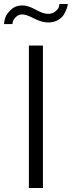

<svg xmlns="http://www.w3.org/2000/svg" viewBox="-55 -937 358 957"><path d="M57 -865Q37 -865 25 -853Q13 -841 10 -832Q7 -823 7 -817H-35Q-35 -829 -29 -848Q-23 -867 -0.5 -888.5Q22 -910 56 -910Q85 -910 122.5 -889Q160 -868 184 -868Q207 -868 221.5 -880.5Q236 -893 238.5 -902Q241 -911 241 -917H283Q283 -910 278.5 -897Q274 -884 264.5 -866.5Q255 -849 234 -837Q213 -825 185 -825Q153 -825 114.5 -845Q76 -865 57 -865ZM89 0V-710H159V0Z"/></svg>

Font: Raleway-v4020
Style: Regular
Weight: 400
Designer: Matt McInerney, Pablo Impallari, Rodrigo Fuenzalida
Foundry: Matt McInerney, Pablo Impallari, Rodrigo Fuenzalida
Version: Version 4.020;PS 004.020;hotconv 1.0.88;makeotf.lib2.5.64775